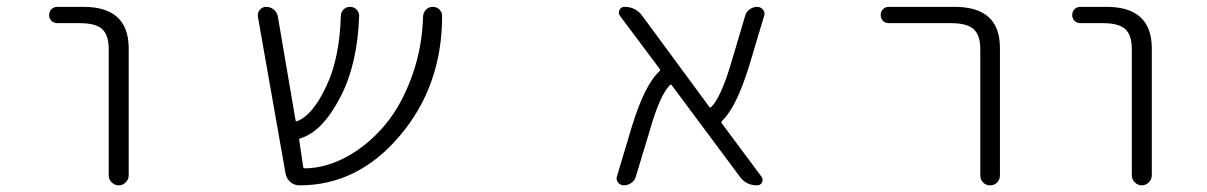

<svg xmlns="http://www.w3.org/2000/svg" viewBox="-20 -565 3540 563"><path d="M148.4 -497.1Q137.7 -497.1 130.9 -503.9Q124 -510.7 124 -521Q124 -531.2 130.9 -538.1Q137.7 -544.9 148.4 -544.9H224.6Q356.4 -544.9 357.4 -424.8V-50.8Q357.4 -39.1 348.6 -30.3Q339.8 -21.5 328.1 -21.5Q316.4 -21.5 307.6 -30.3Q298.8 -39.1 298.8 -50.8V-420.9Q298.8 -461.9 279.8 -479.5Q260.7 -497.1 214.8 -497.1Z M1268.6 -537.1Q1276.4 -529.3 1276.4 -518.6Q1276.4 -313.5 1153.3 -168Q1030.3 -21.5 858.4 -21.5Q842.8 -21.5 831.5 -31.2Q820.3 -41 817.4 -55.7L736.3 -515.6Q734.4 -527.3 741.7 -536.1Q749 -544.9 760.7 -544.9Q773.4 -544.9 783.2 -536.6Q793 -528.3 794.9 -515.6L846.7 -211.9Q847.7 -208 851.6 -210Q896.5 -226.6 936.5 -311.5Q975.6 -392.6 979.5 -518.6Q979.5 -529.3 987.3 -537.1Q995.1 -544.9 1006.3 -544.9Q1017.6 -544.9 1025.4 -537.1Q1033.2 -529.3 1033.2 -518.6Q1028.3 -377 978.5 -281.2Q925.8 -178.7 860.4 -159.2Q856.4 -158.2 857.4 -154.3L869.1 -75.2Q870.1 -71.3 875 -71.3Q935.5 -72.3 997.1 -105.5Q1059.6 -139.6 1109.4 -199.2Q1159.2 -258.8 1190.4 -348.6Q1217.8 -426.8 1220.7 -517.6Q1221.7 -529.3 1229.5 -537.1Q1237.3 -544.9 1249 -544.9Q1260.7 -544.9 1268.6 -537.1Z M2212.9 -46.9Q2218.8 -39.1 2214.4 -30.3Q2210 -21.5 2200.2 -21.5Q2168 -21.5 2149.4 -46.9L1950.2 -314.5Q1947.3 -318.4 1944.3 -315.4Q1915 -286.1 1885.7 -183.6L1844.7 -47.9Q1841.8 -36.1 1831.5 -28.8Q1821.3 -21.5 1809.6 -21.5Q1798.8 -21.5 1792 -30.3Q1788.1 -35.2 1788.1 -42Q1788.1 -44.9 1789.1 -47.9L1832 -191.4Q1870.1 -316.4 1914.1 -356.4Q1917 -359.4 1914.1 -363.3L1797.9 -518.6Q1792 -526.4 1796.4 -535.6Q1800.8 -544.9 1811.5 -544.9Q1843.8 -544.9 1863.3 -518.6L2059.6 -252Q2062.5 -248 2065.4 -251Q2094.7 -280.3 2125 -383.8L2165 -518.6Q2168 -530.3 2178.2 -537.6Q2188.5 -544.9 2200.2 -544.9Q2210.9 -544.9 2217.8 -536.1Q2221.7 -531.2 2221.7 -524.4Q2221.7 -521.5 2220.7 -518.6L2177.7 -375Q2139.6 -250 2096.7 -210Q2093.8 -207 2096.7 -203.1Z M2585.9 -497.1Q2576.2 -497.1 2569.3 -503.9Q2562.5 -510.7 2562.5 -521Q2562.5 -531.2 2569.3 -538.1Q2576.2 -544.9 2585.9 -544.9H2779.3Q2912.1 -544.9 2912.1 -424.8V-50.8Q2912.1 -38.1 2903.8 -29.8Q2895.5 -21.5 2883.3 -21.5Q2871.1 -21.5 2862.8 -29.8Q2854.5 -38.1 2854.5 -50.8V-420.9Q2854.5 -461.9 2835 -479.5Q2815.4 -497.1 2769.5 -497.1Z M3148.4 -497.1Q3137.7 -497.1 3130.9 -503.9Q3124 -510.7 3124 -521Q3124 -531.2 3130.9 -538.1Q3137.7 -544.9 3148.4 -544.9H3224.6Q3356.4 -544.9 3357.4 -424.8V-50.8Q3357.4 -39.1 3348.6 -30.3Q3339.8 -21.5 3328.1 -21.5Q3316.4 -21.5 3307.6 -30.3Q3298.8 -39.1 3298.8 -50.8V-420.9Q3298.8 -461.9 3279.8 -479.5Q3260.7 -497.1 3214.8 -497.1Z"/></svg>

Font: Rounded-L Mgen+ 1mn light
Style: Regular
Weight: 200
Designer: [Source Han Sans]
Ryoko NISHIZUKA  (kana & ideographs); Paul D. Hunt (Latin, Greek & Cyrillic); Wenlong ZHANG  (bopomofo
Version: Version 1.059.20150602